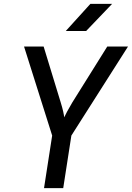

<svg xmlns="http://www.w3.org/2000/svg" viewBox="-20 -970 680 990"><path d="M319 -810H424L558 -950H446ZM207 0H306L348 -271L640 -730H533L353 -442C332 -407 317 -378 311 -365C310 -378 304 -407 293 -442L205 -730H104L249 -271Z"/></svg>

Font: JetBrains Mono Medium
Style: Italic
Weight: 436
Italic angle: -9°
Monospace: yes
Designer: Philipp Nurullin, Konstantin Bulenkov
Foundry: JetBrains
Version: Version 2.305